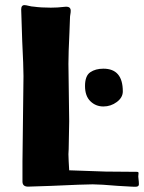

<svg xmlns="http://www.w3.org/2000/svg" viewBox="-20 -723 564 752"><path d="M252 -596Q248 -514 248 -473L250 -322Q251 -286 251 -248L249 -139L248 -119L249 -91L251 -56L394 -51L513 -50H515Q521 -50 522 -48Q523 -46 522.5 -42.5Q522 -39 522 -37Q521 -33 522.5 -22Q524 -11 524 -2Q524 5 519 7Q514 9 506.5 8.5Q499 8 495 8L442 5Q372 -1 343 -1Q311 -1 181 5L90 8Q68 8 68 -12V-90L72 -425Q72 -463 67 -563L63 -686Q63 -703 76 -703Q81 -703 93 -700Q105 -697 112 -697Q140 -693 179 -693Q206 -693 230 -696Q245 -698 251 -694Q257 -690 257 -681Q257 -674 255.5 -666.5Q254 -659 254 -650ZM461 -365Q461 -341 437.5 -323.5Q414 -306 385 -306Q355 -306 334 -326.5Q313 -347 313 -386Q313 -426 333.5 -440Q354 -454 385 -454Q461 -454 461 -365Z"/></svg>

Font: Barrio
Style: Regular
Weight: 400
Designer: Pablo Cosgaya & Sergio Jimenez
Foundry: Pablo Cosgaya & Sergio Jimenez
Version: Version 1.005